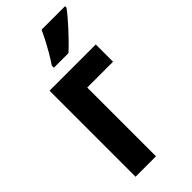

<svg xmlns="http://www.w3.org/2000/svg" viewBox="-244 -814 863 863"><g transform="rotate(-45 187.0 -383.0)"><path d="M350.1 -546.9V-437H186V0H56.2V-546.9ZM374 -766.1V-756.8Q363.8 -742.7 347.7 -723.6Q331.5 -704.6 312.3 -683.6Q293 -662.6 273.2 -642.3Q253.4 -622.1 235.8 -606H143.1V-619.1Q160.6 -645.5 175.3 -670.7Q189.9 -695.8 202.4 -719.7Q214.8 -743.7 225.1 -766.1Z"/></g></svg>

Font: Open Sans Condensed
Style: Regular
Weight: 400
Width: 3
Designer: Monotype Design Team
Foundry: Monotype Imaging Inc.
Version: Version 3.000